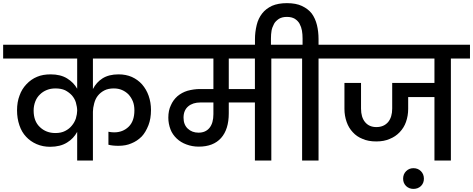

<svg xmlns="http://www.w3.org/2000/svg" viewBox="-44 -1026 3023 1227"><path d="M449.2 -183.1Q426.3 -140.6 384.8 -115.2Q341.3 -87.9 275.9 -87.9Q229.5 -87.9 189.9 -105Q149.9 -122.6 123 -151.9Q94.7 -181.6 80.1 -225.1Q64.9 -269.5 64.9 -320.8Q64.9 -374.5 81.1 -416Q95.2 -456.5 125 -487.8Q154.8 -519.5 192.9 -535.2Q229 -550.8 279.8 -550.8Q342.8 -550.8 384.8 -524.9Q426.8 -499 449.2 -459V-651.9H-23.9V-740.2H1008.8V-651.9H549.8V-457Q571.8 -500 610.8 -524.9Q651.4 -550.8 713.9 -550.8Q760.7 -550.8 798.8 -534.2Q836.4 -517.1 863.8 -486.8Q891.6 -454.6 905.8 -414.1Q920.9 -371.1 920.9 -323.2Q920.9 -267.6 904.8 -226.1Q886.7 -180.2 861.8 -153.8Q832 -124 795.9 -109.9Q761.2 -94.2 712.9 -94.2Q674.3 -94.2 648.9 -101.1V-184.1L667 -181.2Q673.8 -180.2 686 -180.2Q740.7 -180.2 777.8 -215.8Q814.9 -251.5 814.9 -320.8Q814.9 -353.5 805.2 -377.9Q794.9 -403.3 776.9 -422.9Q758.8 -440.9 734.9 -451.2Q711.9 -460.9 683.1 -460.9Q647.9 -460.9 623 -448.2Q598.1 -435.5 581.1 -414.1Q565.9 -395 558.1 -366.2Q549.8 -335.4 549.8 -312V0H449.2ZM170.9 -319.8Q170.9 -251 210.9 -213.9Q250.5 -175.8 310.1 -175.8Q346.7 -175.8 372.1 -189Q398.9 -202.6 415 -223.1Q432.1 -243.2 440.9 -269Q449.2 -298.3 449.2 -318.8Q449.2 -341.8 440.9 -371.1Q434.1 -394.5 416 -416Q397.5 -436 372.1 -449.2Q346.7 -460.9 310.1 -460.9Q280.3 -460.9 255.9 -451.2Q230 -440.9 211.9 -422.9Q192.4 -404.8 182.1 -378.9Q170.9 -350.6 170.9 -319.8Z M1224.6 -178.2Q1270 -178.2 1294.9 -209Q1319.8 -239.7 1319.8 -296.9V-371.1H1236.8Q1188 -371.1 1158.7 -346.2Q1128.9 -320.8 1128.9 -273.9Q1128.9 -229.5 1155.8 -204.1Q1183.1 -178.2 1224.6 -178.2ZM961.9 -651.9V-740.2H1812V-651.9H1689.9V0H1585V-371.1H1418V-301.8Q1418 -199.2 1368.7 -144Q1319.3 -88.9 1226.1 -88.9Q1184.1 -88.9 1147 -103Q1111.3 -116.2 1085.9 -140.1Q1058.1 -166.5 1045.9 -198.2Q1031.7 -235.4 1031.7 -273.9Q1031.7 -320.3 1047.9 -353Q1062 -386.2 1089.8 -411.1Q1117.7 -434.6 1153.8 -445.8Q1194.8 -457 1233.9 -457H1319.8V-651.9ZM1418 -457H1585V-651.9H1418Z M1585.4 -775.9Q1585.4 -821.3 1596.7 -867.2Q1606.4 -907.7 1631.3 -939.9Q1654.3 -969.7 1694.3 -988.8Q1733.9 -1005.9 1789.6 -1005.9Q1847.7 -1005.9 1885.7 -987.8Q1925.8 -968.8 1948.7 -939Q1971.2 -907.7 1981.4 -866.2Q1991.7 -824.2 1991.7 -775.9V-740.2H2113.8V-651.9H1991.7V0H1886.7V-651.9H1764.6V-740.2H1889.6V-780.8Q1889.6 -807.1 1885.7 -830.1Q1881.8 -853 1870.6 -874Q1861.3 -891.6 1840.3 -905.8Q1819.8 -918 1789.6 -918Q1759.3 -918 1738.8 -905.8Q1716.3 -890.6 1707.5 -874Q1694.8 -850.1 1691.4 -830.1Q1687.5 -807.1 1687.5 -780.8V-715.8H1585.4Z M2959.5 -651.9H2837.4V0H2732.4V-405.8H2564.5V-330.1Q2564.5 -286.1 2550.3 -246.1Q2537.6 -210 2510.3 -181.2Q2483.4 -152.8 2446.3 -138.2Q2410.6 -122.1 2360.4 -122.1Q2309.1 -122.1 2273.4 -138.2Q2235.8 -152.8 2210.4 -181.2Q2184.6 -208.5 2171.4 -246.1Q2157.2 -286.1 2157.2 -330.1V-496.1H2263.2V-332Q2263.2 -277.3 2288.6 -246.1Q2314.9 -213.9 2361.3 -213.9Q2408.7 -213.9 2436.5 -246.1Q2462.4 -277.8 2462.4 -332V-496.1H2732.4V-651.9H2065.4V-740.2H2959.5Z M2598.1 181.2Q2570.8 181.2 2551.3 163.1Q2532.2 144 2532.2 116.2Q2532.2 86.9 2551.3 67.9Q2570.3 48.8 2598.1 48.8Q2627 48.8 2646 67.9Q2665 86.9 2665 116.2Q2665 144 2646 163.1Q2626.5 181.2 2598.1 181.2Z"/></svg>

Font: PoppinsZ Medium
Style: Regular
Weight: 500
Designer: Ninad Kale (Devanagari), Jonny Pinhorn (Latin)
Foundry: Indian Type Foundry
Version: Version 3.002;FEAKit 1.0